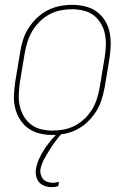

<svg xmlns="http://www.w3.org/2000/svg" viewBox="-20 -548 540 791"><path d="M195 8Q168 8 142 1.5Q116 -5 95.5 -20Q75 -35 61.5 -57Q48 -79 42 -105Q36 -131 37.5 -158.5Q39 -186 43 -213L63 -333Q67 -359 75 -384Q83 -409 97.5 -432Q112 -455 132 -474Q152 -493 176 -505.5Q200 -518 226 -523Q252 -528 278 -528Q305 -528 331.5 -521.5Q358 -515 378.5 -500Q399 -485 412.5 -463Q426 -441 431.5 -415Q437 -389 436 -361.5Q435 -334 431 -307L411 -187Q406 -161 398 -136Q390 -111 375.5 -88Q361 -65 341 -46Q321 -27 297 -14.5Q273 -2 247 3Q221 8 195 8ZM196 -10Q219 -10 243 -14.5Q267 -19 289 -30.5Q311 -42 329.5 -60Q348 -78 360.5 -99Q373 -120 380 -143.5Q387 -167 391 -190L411 -310Q415 -334 416 -358.5Q417 -383 412.5 -406.5Q408 -430 396.5 -450Q385 -470 367 -484Q349 -498 325.5 -504Q302 -510 277 -510Q254 -510 230.5 -505.5Q207 -501 185 -489.5Q163 -478 144.5 -460Q126 -442 113.5 -421Q101 -400 93.5 -376.5Q86 -353 82 -330L62 -210Q59 -186 57.5 -161.5Q56 -137 61 -113.5Q66 -90 77.5 -70Q89 -50 106.5 -36Q124 -22 147.5 -16Q171 -10 196 -10ZM193 223Q178 223 164 218Q150 213 141 202.5Q132 192 129 177.5Q126 163 128 148Q132 126 142 104.5Q152 83 165 63.5Q178 44 193.5 26Q209 8 227 -8H237L236 0Q221 17 208 34.5Q195 52 183.5 70.5Q172 89 161.5 108.5Q151 128 147 148Q145 160 148 171Q151 182 158 190Q165 198 176 201.5Q187 205 198 205Q204 205 210.5 204Q217 203 223 201L220 219Q213 221 206.5 222Q200 223 193 223Z"/></svg>

Font: Iosevka Term Curly Thin
Style: Italic
Weight: 100
Italic angle: -9°
Designer: Belleve Invis
Foundry: Belleve Invis
Version: Version 32.3.0